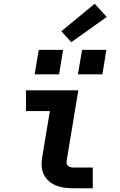

<svg xmlns="http://www.w3.org/2000/svg" viewBox="-20 -1000 640 1020"><path d="M369 0Q345 0 322 -3Q299 -6 278 -14.5Q257 -23 240 -37.5Q223 -52 213 -72.5Q203 -93 201.5 -116.5Q200 -140 204 -164L245 -410H118V-520H396L334 -146Q333 -138 334.5 -130.5Q336 -123 341.5 -118.5Q347 -114 354.5 -112Q362 -110 369 -110H473V0ZM394 -605 416 -735H545L524 -605ZM164 -605 186 -735H315L294 -605ZM359 -776 306 -834 483 -980 547 -910Z"/></svg>

Font: Iosevka SS04 XBd Ex Obl
Style: Regular
Weight: 800
Width: 7
Italic angle: -9°
Monospace: yes
Designer: Belleve Invis
Foundry: Belleve Invis
Version: Version 19.0.0; ttfautohint (v1.8.4)